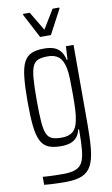

<svg xmlns="http://www.w3.org/2000/svg" viewBox="-100 -768 592 1017"><g transform="rotate(-10 196.5 -260.0)"><path d="M170 198Q150 198 130.5 197.5Q111 197 91.5 196Q72 195 53 193V150Q67 151 83.5 152Q100 153 120.5 153.5Q141 154 163 154Q204 154 229 144.5Q254 135 266 112Q278 89 282 47.5Q286 6 286 -56V-65H282Q276 -39 262 -23Q248 -7 227 0Q206 7 176 7Q135 7 109 -4.5Q83 -16 68.5 -45Q54 -74 48.5 -125Q43 -176 43 -255Q43 -335 48.5 -386.5Q54 -438 68.5 -466.5Q83 -495 109 -506.5Q135 -518 176 -518Q203 -518 224.5 -512Q246 -506 262 -489Q278 -472 286 -438H290L294 -510H335V-79Q335 -2 329.5 51Q324 104 307.5 136.5Q291 169 258 183.5Q225 198 170 198ZM189 -37Q226 -37 247.5 -54Q269 -71 277 -112Q283 -139 284.5 -173Q286 -207 286 -253Q286 -301 285 -336Q284 -371 279 -395Q270 -438 248.5 -456Q227 -474 190 -474Q158 -474 138.5 -466.5Q119 -459 109 -437Q99 -415 95.5 -371.5Q92 -328 92 -255Q92 -182 95.5 -138Q99 -94 109 -72.5Q119 -51 138.5 -44Q158 -37 189 -37ZM168 -582 100 -712V-718H136L197 -616L259 -718H295V-712L226 -582Z"/></g></svg>

Font: Saira ExtraCondensed Light
Style: Regular
Weight: 300
Width: 2
Designer: Hector Gatti with collaboration of the Omnibus-Type team
Foundry: Omnibus-Type
Version: Version 1.101